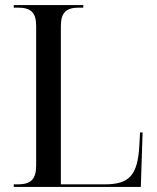

<svg xmlns="http://www.w3.org/2000/svg" viewBox="-20 -734 617 754"><path d="M34 0H533L540 -214H530L527 -159C520 -46 488 -10 391 -10H219V-631C219 -685 240 -704 290 -704H307V-714H34V-704H50C100 -704 122 -686 122 -632V-84C122 -29 100 -10 50 -10H34Z"/></svg>

Font: Noto Serif Display SemiCondensed
Style: Regular
Weight: 400
Width: 4
Designer: Monotype Design Team
Foundry: Monotype Imaging Inc.
Version: Version 2.009